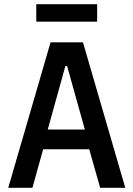

<svg xmlns="http://www.w3.org/2000/svg" viewBox="-20 -901 640 921"><path d="M581 0H460.5L408 -185H187L135.5 0H19.5L222.5 -698H378ZM387 -279.5 302 -584H293.5L209 -279.5ZM154 -797V-881H446V-797Z"/></svg>

Font: Lilex Medium
Style: Regular
Weight: 500
Designer: Mike Abbink, Paul van der Laan, Pieter van Rosmalen, Mikhael Khrustik
Foundry: Mikhael Khrustik
Version: Version 1.100